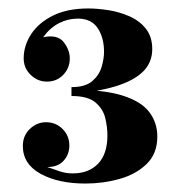

<svg xmlns="http://www.w3.org/2000/svg" viewBox="-20 -748 422 454"><path d="M182 -314Q118 -314 76 -337Q34 -360 34 -403L92 -353Q107 -348 121 -343Q135 -338 152 -338Q190 -338 212 -361Q234 -384 234 -428Q234 -447 229 -468.5Q224 -490 206 -505.5Q188 -521 149 -521V-536Q226 -536 270 -522Q314 -508 333 -483Q352 -458 352 -425Q352 -385 327 -360.5Q302 -336 263 -325Q224 -314 182 -314ZM92 -353 34 -403Q34 -427 50.5 -443Q67 -459 89 -459Q112 -459 128 -443Q144 -427 144 -404Q144 -383 130.5 -368Q117 -353 92 -353ZM149 -526V-542Q182 -542 198.5 -556.5Q215 -571 220.5 -590.5Q226 -610 226 -625Q226 -659 211 -681.5Q196 -704 164 -704Q141 -704 120 -693.5Q99 -683 82 -660L36 -610Q36 -640 53.5 -667Q71 -694 105 -711Q139 -728 189 -728Q210 -728 236 -724Q262 -720 286 -709.5Q310 -699 325 -680Q340 -661 340 -632Q340 -600 318 -578.5Q296 -557 253.5 -544Q211 -531 149 -526ZM91 -555Q69 -555 52.5 -571Q36 -587 36 -610L82 -660Q116 -667 130.5 -648.5Q145 -630 145 -610Q145 -587 129.5 -571Q114 -555 91 -555Z"/></svg>

Font: Brygada 1918
Style: Regular
Weight: 400
Designer: Mateusz Machalski | Borys Kosmynka | Przemek Hoffer
Foundry: NIEPODLEGLA 2018
Version: Version 3.006